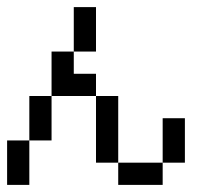

<svg xmlns="http://www.w3.org/2000/svg" viewBox="-20 -520 602 540"><path d="M0 0V-62.5H62.5V0ZM0 -62.5V-125H62.5V-62.5ZM62.5 -125V-187.5H125V-125ZM62.5 -187.5V-250H125V-187.5ZM125 -250V-312.5H187.5V-250ZM125 -312.5V-375H187.5V-312.5ZM187.5 -375V-437.5H250V-375ZM187.5 -437.5V-500H250V-437.5ZM187.5 -250V-312.5H250V-250ZM250 -187.5V-250H312.5V-187.5ZM250 -125V-187.5H312.5V-125ZM375 0V-62.5H437.5V0ZM437.5 -62.5V-125H500V-62.5ZM437.5 -125V-187.5H500V-125ZM312.5 0V-62.5H375V0ZM250 -62.5V-125H312.5V-62.5Z"/></svg>

Font: AprilSans
Style: Regular
Weight: 400
Designer: typesprite
Version: Version 1.001;PS 001.001;hotconv 1.0.88;makeotf.lib2.5.64775